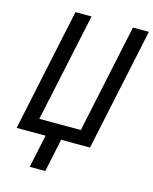

<svg xmlns="http://www.w3.org/2000/svg" viewBox="-132 -800 861 1079"><g transform="rotate(15 299.0 -261.0)"><path d="M147 192.4 188 0H19.5L170.4 -713.9H264.2L129.4 -82H371.1L504.9 -713.9H597.7L446.3 0H278.3L237.8 192.4Z"/></g></svg>

Font: Open Sans SemiCondensed Medium
Style: Italic
Weight: 500
Width: 4
Italic angle: -12°
Designer: Monotype Design Team
Foundry: Monotype Imaging Inc.
Version: Version 3.000